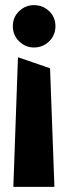

<svg xmlns="http://www.w3.org/2000/svg" viewBox="-20 -728 266 748"><path d="M112 -543Q147 -543 171.5 -567Q196 -591 196 -626Q196 -661 171.5 -684.5Q147 -708 112 -708Q79 -708 54.5 -684.5Q30 -661 30 -626Q30 -591 54.5 -567Q79 -543 112 -543ZM175 -462 50 -505 32 0H192Z"/></svg>

Font: Catamaran Thin ExtraBold
Style: Regular
Weight: 800
Version: Version 2.000